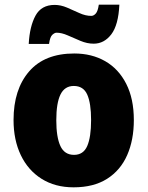

<svg xmlns="http://www.w3.org/2000/svg" viewBox="-20 -792 633 822"><path d="M553 -278Q553 -193 524.5 -128Q496 -63 438.5 -26.5Q381 10 295 10Q216 10 158 -26.5Q100 -63 69 -128Q38 -193 38 -278Q38 -409 104.5 -486Q171 -563 298 -563Q373 -563 430.5 -530Q488 -497 520.5 -433Q553 -369 553 -278ZM221 -277Q221 -205 238.5 -167Q256 -129 297 -129Q337 -129 353.5 -167Q370 -205 370 -278Q370 -350 353.5 -387Q337 -424 296 -424Q257 -424 239 -387.5Q221 -351 221 -277ZM103 -604Q107 -679 132 -725Q157 -771 214 -771Q240 -771 267 -759.5Q294 -748 320 -736Q346 -724 371 -724Q381 -724 390 -734Q399 -744 403 -772H491Q487 -685 456.5 -645Q426 -605 381 -605Q353 -605 324.5 -617Q296 -629 270 -640.5Q244 -652 222 -652Q214 -652 204 -643Q194 -634 190 -604Z"/></svg>

Font: Noto Sans Gurmukhi SemiCondensed Black
Style: Regular
Weight: 900
Width: 4
Designer: Jelle Bosma - Monotype Design Team
Foundry: Monotype Imaging Inc.
Version: Version 2.004; ttfautohint (v1.8.4.7-5d5b)